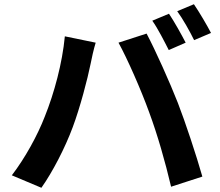

<svg xmlns="http://www.w3.org/2000/svg" viewBox="-20 -863 1040 909"><path d="M780 -798 701 -765C728 -727 758 -667 779 -626L859 -661C840 -698 805 -761 780 -798ZM898 -843 819 -810C846 -773 879 -714 899 -673L979 -707C961 -742 924 -805 898 -843ZM192 -311C158 -223 99 -115 36 -33L176 26C229 -49 288 -163 324 -260C359 -353 395 -491 409 -561C413 -583 424 -632 433 -661L287 -691C275 -564 237 -423 192 -311ZM686 -332C726 -224 762 -98 790 21L938 -27C910 -126 857 -286 822 -376C784 -473 715 -627 674 -704L541 -661C583 -585 648 -437 686 -332Z"/></svg>

Font: Noto Sans TC
Style: Bold
Weight: 700
Designer: Ryoko NISHIZUKA 西塚涼子 (kana, bopomofo & ideographs); Paul D. Hunt (Latin, Greek & Cyrillic); Sandoll Communications 산돌커뮤니
Foundry: Adobe
Version: Version 2.004;hotconv 1.0.118;makeotfexe 2.5.65603